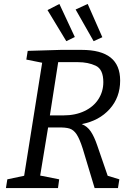

<svg xmlns="http://www.w3.org/2000/svg" viewBox="-20 -950 678 970"><path d="M524 -62 583 -44 576 0H458L398 -199Q382 -249 367 -271.5Q352 -294 331.5 -300.5Q311 -307 271 -306H223L183 -63L279 -44L273 0H10L17 -44L102 -62L193 -633L113 -649L120 -693L288 -698H392Q490 -698 538.5 -659.5Q587 -621 587 -543Q587 -458 534 -399Q481 -340 393 -323Q421 -312 438.5 -286Q456 -260 471 -216ZM232 -367H300Q361 -367 407 -389Q453 -411 477.5 -449.5Q502 -488 502 -535Q502 -600 463.5 -618Q425 -636 374 -636H274ZM358 -763 315 -742 220 -899 280 -930ZM497 -762 453 -742 362 -902 423 -930Z"/></svg>

Font: Bitter Pro
Style: Italic
Weight: 400
Italic angle: -9°
Designer: Sol Matas, and Bitter project Authors
Foundry: Sol Matas
Version: Version 1.010